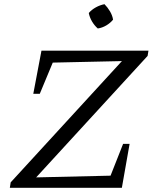

<svg xmlns="http://www.w3.org/2000/svg" viewBox="-20 -897 729 917"><path d="M685 -630 130 -25 119 -49 508 -58 568 -210H599L562 0H27L31 -26L585 -630L596 -606L232 -598L170 -449H139L178 -655H689ZM479 -877Q494 -862 505.5 -842.5Q517 -823 520 -803Q507 -787 487.5 -775.5Q468 -764 447 -761Q431 -775 419.5 -794.5Q408 -814 404 -835Q418 -851 438 -862Q458 -873 479 -877Z"/></svg>

Font: Piazzolla Thin
Style: Italic
Weight: 400
Italic angle: -11.3°
Version: Version 2.005